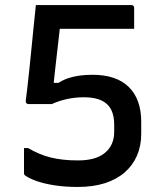

<svg xmlns="http://www.w3.org/2000/svg" viewBox="-20 -720 640 760"><path d="M122 -700Q125 -700 147 -700Q169 -700 202 -700Q235 -700 274 -700Q313 -700 352 -700Q391 -700 424 -700Q457 -700 477.5 -700Q498 -700 500 -700Q505 -700 508 -697Q511 -694 511 -689Q511 -686 511 -677.5Q511 -669 511 -658.5Q511 -648 511 -637Q511 -626 511 -617.5Q511 -609 511 -606Q509 -606 486.5 -606Q464 -606 429.5 -606Q395 -606 356.5 -606Q318 -606 282.5 -606Q247 -606 223.5 -606Q200 -606 195 -606Q172 -606 155.5 -615Q139 -624 130.5 -639Q122 -654 122 -673Q122 -679 122 -685.5Q122 -692 122 -700ZM122 -700H231L223 -667Q222 -654 220 -637Q218 -620 215 -591Q211 -557 206.5 -517Q202 -477 197.5 -438Q193 -399 190 -367L173 -392H236L178 -365Q210 -397 250 -410.5Q290 -424 346 -424Q393 -424 429 -412Q465 -400 489.5 -376Q514 -352 526.5 -317.5Q539 -283 539 -238V-190Q539 -143 522.5 -104.5Q506 -66 474 -38Q442 -10 395.5 5Q349 20 288 20Q237 20 195.5 13.5Q154 7 124.5 -3.5Q95 -14 80 -25Q76 -28 75.5 -30.5Q75 -33 75 -37Q75 -41 75 -50.5Q75 -60 75 -72.5Q75 -85 75 -98Q75 -111 75 -120.5Q75 -130 75 -134H91Q135 -108 181 -96.5Q227 -85 289 -85Q360 -85 396 -115.5Q432 -146 432 -198V-228Q432 -261 420.5 -285Q409 -309 382.5 -322Q356 -335 312 -335Q278 -335 245.5 -328Q213 -321 185 -308H93Q88 -308 84.5 -311.5Q81 -315 82 -322Q84 -336 87.5 -366.5Q91 -397 95.5 -439Q100 -481 104.5 -527Q109 -573 113.5 -618Q118 -663 122 -700Z"/></svg>

Font: Recursive Monospace Medium
Style: Regular
Weight: 500
Version: Version 1.047